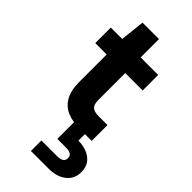

<svg xmlns="http://www.w3.org/2000/svg" viewBox="-280 -697 1023 1023"><g transform="rotate(45 231.5 -185.0)"><path d="M293 0Q240 0 199.5 -17Q159 -34 137 -73Q115 -112 115 -179V-382H29V-499H115L130 -637H254V-499H386V-382H255V-178Q255 -145 269.5 -132Q284 -119 319 -119H384V0ZM193 267V188H310Q335 188 347.5 180Q360 172 360 154Q360 137 347.5 129.5Q335 122 310 122H247V-4H333V49Q366 49 395.5 60Q425 71 444 94.5Q463 118 463 157Q463 194 444 218.5Q425 243 395 255Q365 267 330 267Z"/></g></svg>

Font: DM Sans 20pt ExtraBold
Style: Regular
Weight: 800
Version: Version 4.004;gftools[0.9.30]